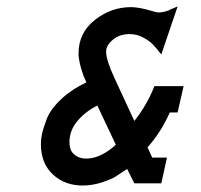

<svg xmlns="http://www.w3.org/2000/svg" viewBox="-20 -571 626 598"><path d="M460.9 -302.7H551.8L533.2 -220.7H508.8Q480.5 -157.2 439.5 -112.3L454.1 -80.1H500L482.4 0H398.4L376 -44.9Q352.5 -29.3 340.8 -21.5Q329.1 -13.7 298.8 -3.4Q268.6 6.8 237.3 6.8Q181.6 6.8 144.5 -27.8Q107.4 -62.5 107.4 -122.1Q107.4 -136.7 110.4 -151.9Q113.3 -167 124.5 -197.8Q135.7 -228.5 168 -259.8Q200.2 -291 249 -314.5L246.1 -321.3Q243.2 -328.1 241.2 -332Q224.6 -377 224.6 -404.3Q224.6 -468.8 275.4 -508.8Q326.2 -548.8 387.7 -548.8Q413.1 -548.8 452.1 -537.1Q466.8 -532.2 474.6 -532.2Q486.3 -532.2 503.9 -538.1Q515.6 -543.9 521.5 -545.9Q523.4 -546.9 527.8 -548.8Q532.2 -550.8 533.2 -550.8L482.4 -401.4Q464.8 -423.8 454.6 -434.1Q444.3 -444.3 425.3 -454.6Q406.2 -464.8 383.8 -464.8Q352.5 -464.8 331.5 -447.3Q310.5 -429.7 310.5 -410.2Q310.5 -383.8 336.9 -327.1L398.4 -194.3Q437.5 -243.2 460.9 -302.7ZM340.8 -120.1 283.2 -242.2Q247.1 -224.6 221.7 -194.8Q196.3 -165 196.3 -127.9Q196.3 -116.2 199.7 -106Q203.1 -95.7 215.8 -86.4Q228.5 -77.1 249 -77.1Q293 -77.1 340.8 -120.1Z"/></svg>

Font: Thabit-Bold-Oblique
Style: Bold Oblique
Weight: 700
Designer: Regenerated by Nadim Shaikli
Foundry: MAK Alagha
Version: 0.01